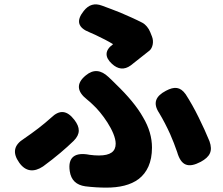

<svg xmlns="http://www.w3.org/2000/svg" viewBox="-20 -808 1020 878"><path d="M415 -649C447 -634 476 -619 497 -606C497 -606 496 -605 496 -605C459 -578 458 -547 492 -516C519 -491 548 -487 578 -509C607 -532 640 -558 664 -577C677 -588 685 -616 675 -641L667 -661C660 -679 646 -696 631 -704C600 -720 566 -735 531 -750C503 -761 475 -772 447 -782C413 -795 386 -787 363 -758C327 -713 336 -681 390 -660C399 -656 407 -653 415 -649ZM615 10C652 -19 675 -65 675 -133C675 -179 662 -225 634 -272C607 -320 565 -370 509 -424C498 -435 487 -446 476 -456C442 -488 408 -493 372 -463C327 -426 332 -389 378 -353C388 -345 397 -337 405 -329C443 -295 509 -206 509 -151C509 -115 485 -97 432 -97C419 -97 405 -98 390 -100C325 -113 289 -91 299 -25C305 16 329 38 370 44C402 48 436 50 466 50C525 50 577 39 615 10ZM889 -270C870 -309 849 -346 829 -377C804 -412 777 -413 739 -393C691 -368 678 -336 708 -291C726 -261 743 -228 758 -195C770 -167 781 -140 790 -113C808 -50 841 -38 898 -68C940 -91 954 -117 938 -162C924 -196 907 -234 889 -270ZM155 -221C134 -205 112 -189 90 -174C43 -145 36 -109 68 -64C97 -23 135 -19 177 -47C206 -68 232 -89 256 -109C278 -128 299 -146 317 -164C348 -195 347 -225 320 -260C287 -303 253 -308 214 -270C196 -254 176 -237 155 -221Z"/></svg>

Font: GenSenRounded2 TW H
Style: Regular
Weight: 900
Version: Version 2.100;PS 2.1;hotconv 16.6.51;makeotf.lib2.5.65220 DE